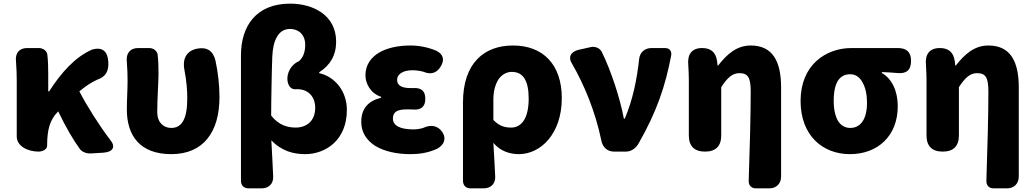

<svg xmlns="http://www.w3.org/2000/svg" viewBox="-20 -833 5685 1055"><path d="M72 -196V-83C72 -28 136 0 191 0C213 0 239 -11 239 -33V-35C239 -122 255 -176 298 -219L300 -221C342 -133 382 -65 419 -14C429 0 454 12 480 10L548 6C603 2 616 -28 586 -64C525 -144 461 -245 416 -331C452 -361 483 -381 514 -395C562 -411 579 -444 575 -495C571 -552 542 -576 487 -561C392 -520 315 -432 250 -331H245V-427C245 -465 244 -502 240 -534C237 -553 218 -569 193 -569H146H129C86 -569 62 -541 68 -494C71 -455 72 -419 72 -392Z M1119 -70C1164 -125 1186 -203 1186 -300C1186 -366 1178 -434 1164 -500C1151 -555 1115 -577 1060 -565C1001 -552 981 -504 994 -445C1005 -387 1009 -338 1009 -292C1009 -179 979 -130 921 -130C878 -130 844 -161 844 -216C844 -292 851 -383 851 -427C851 -466 850 -502 846 -534C843 -553 824 -569 800 -569H754H739C696 -569 671 -541 677 -492C680 -455 681 -419 681 -392C681 -338 677 -285 677 -231C677 -90 747 14 921 14C1009 14 1075 -16 1119 -70Z M1304 -163V160C1304 186 1320 202 1346 202H1394H1417C1458 202 1483 176 1481 136C1478 71 1475 6 1471 -62C1529 -1 1596 14 1657 14C1767 14 1886 -61 1886 -229C1886 -335 1817 -413 1734 -431V-436C1794 -474 1827 -529 1827 -604C1827 -749 1702 -813 1574 -813C1388 -813 1304 -690 1304 -529ZM1502 -631C1518 -659 1542 -674 1574 -674C1617 -674 1657 -646 1657 -587C1657 -551 1648 -519 1623 -497C1581 -480 1553 -431 1560 -387C1565 -358 1582 -338 1611 -343C1612 -343 1612 -343 1613 -343C1678 -343 1712 -297 1712 -241C1712 -166 1662 -132 1605 -132C1562 -132 1512 -144 1470 -198C1470 -253 1471 -306 1472 -359C1473 -413 1474 -466 1476 -519C1478 -566 1486 -604 1502 -631Z M2063 -544C2018 -517 1988 -476 1988 -419C1988 -374 2016 -320 2074 -301V-296C2006 -279 1965 -239 1965 -163C1965 -104 1996 -60 2044 -30C2093 -1 2161 14 2234 14C2285 14 2333 7 2383 -16C2419 -37 2434 -69 2412 -105C2387 -144 2347 -150 2305 -130C2285 -124 2267 -122 2252 -122C2178 -122 2139 -143 2139 -181C2139 -219 2163 -232 2218 -232C2229 -232 2240 -232 2251 -231C2294 -228 2317 -247 2317 -290C2317 -334 2294 -352 2250 -349C2245 -349 2241 -349 2236 -349C2188 -349 2162 -363 2162 -394C2162 -426 2195 -447 2246 -447C2266 -447 2286 -444 2306 -439C2347 -421 2381 -431 2403 -470C2424 -506 2415 -535 2378 -554C2333 -573 2283 -583 2236 -583C2171 -583 2109 -571 2063 -544Z M2524 -34V160C2524 186 2540 202 2566 202H2614H2637C2678 202 2703 176 2701 136C2698 76 2695 15 2691 -48C2730 -1 2784 14 2831 14C2951 14 3067 -98 3067 -294C3067 -477 2965 -583 2799 -583C2641 -583 2524 -487 2524 -270ZM2719 -397C2737 -423 2763 -438 2792 -438C2854 -438 2885 -391 2885 -291C2885 -234 2874 -194 2857 -169C2839 -143 2815 -132 2789 -132C2756 -132 2724 -139 2691 -174V-287C2691 -333 2702 -370 2719 -397Z M3176 -563 3162 -560C3115 -550 3101 -518 3122 -485C3190 -368 3251 -221 3284 -62C3291 -23 3318 0 3354 0H3419C3446 0 3472 -15 3489 -45C3589 -220 3636 -360 3668 -528C3672 -553 3659 -569 3634 -569H3586H3560C3522 -569 3496 -545 3492 -509C3480 -399 3458 -287 3413 -181H3408C3389 -286 3338 -445 3286 -549C3276 -568 3251 -580 3225 -574Z M4272 -75V-352C4272 -494 4227 -583 4105 -583C4027 -583 3974 -534 3926 -473H3923L3920 -498C3913 -546 3886 -569 3838 -569C3780 -569 3756 -533 3762 -475C3764 -444 3765 -415 3765 -392V-89C3765 -30 3795 0 3854 0C3913 0 3943 -30 3943 -89V-354C3976 -405 4004 -431 4042 -431C4089 -431 4105 -409 4105 -330C4105 -213 4100 -10 4094 159C4093 186 4108 202 4134 202H4182H4207C4246 202 4272 176 4272 137Z M4465 -497C4413 -449 4379 -376 4379 -278C4379 -89 4500 14 4650 14C4804 14 4913 -87 4913 -249C4913 -333 4881 -400 4826 -432V-437C4856 -436 4882 -434 4907 -432C4959 -426 4986 -446 4986 -498C4986 -547 4962 -569 4913 -569H4822H4658C4587 -569 4517 -545 4465 -497ZM4585 -168C4570 -194 4561 -231 4561 -278C4561 -384 4596 -425 4652 -425C4682 -425 4705 -408 4720 -379C4736 -351 4744 -312 4744 -268C4744 -180 4710 -130 4652 -130C4624 -130 4601 -143 4585 -168Z M5578 -75V-352C5578 -494 5533 -583 5411 -583C5333 -583 5280 -534 5232 -473H5229L5226 -498C5219 -546 5192 -569 5144 -569C5086 -569 5062 -533 5068 -475C5070 -444 5071 -415 5071 -392V-89C5071 -30 5101 0 5160 0C5219 0 5249 -30 5249 -89V-354C5282 -405 5310 -431 5348 -431C5395 -431 5411 -409 5411 -330C5411 -213 5406 -10 5400 159C5399 186 5414 202 5440 202H5488H5513C5552 202 5578 176 5578 137Z"/></svg>

Font: GenSenRounded2 TW H
Style: Regular
Weight: 900
Version: Version 2.100;PS 2.1;hotconv 16.6.51;makeotf.lib2.5.65220 DE